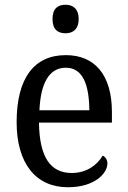

<svg xmlns="http://www.w3.org/2000/svg" viewBox="-20 -778 537 808"><path d="M256 -638C285 -638 311 -653 311 -698C311 -743 285 -758 256 -758C224 -758 201 -743 201 -698C201 -653 224 -638 256 -638ZM266 10C379 10 432 -49 432 -90C432 -107 422 -119 412 -123C390 -85 346 -50 282 -50C193 -50 146 -115 144 -262H451V-306C451 -464 378 -546 257 -546C125 -546 50 -451 50 -264C50 -91 130 10 266 10ZM356 -314H146C151 -430 188 -493 257 -493C329 -493 355 -421 356 -314Z"/></svg>

Font: Noto Serif Armenian SemiCondensed
Style: Regular
Weight: 400
Width: 4
Designer: Monotype Design Team
Foundry: Monotype Imaging Inc.
Version: Version 2.008